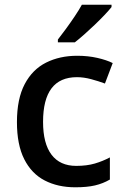

<svg xmlns="http://www.w3.org/2000/svg" viewBox="-20 -786 531 816"><path d="M300 10Q226 10 170 -19Q114 -48 83 -109.5Q52 -171 52 -267Q52 -366 85 -428.5Q118 -491 176 -520Q234 -549 308 -549Q354 -549 393.5 -540Q433 -531 459 -518L426 -431Q399 -441 367.5 -449.5Q336 -458 307 -458Q163 -458 163 -268Q163 -176 199 -128.5Q235 -81 304 -81Q349 -81 383 -91Q417 -101 447 -117V-23Q418 -6 384 2Q350 10 300 10ZM454 -756Q443 -742 424 -722Q405 -702 382.5 -680.5Q360 -659 338 -639.5Q316 -620 298 -606H226V-618Q241 -637 260 -663Q279 -689 297.5 -716.5Q316 -744 328 -766H454Z"/></svg>

Font: Noto Sans Adlam Unjoined Medium
Style: Regular
Weight: 500
Version: Version 3.001